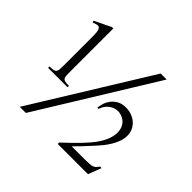

<svg xmlns="http://www.w3.org/2000/svg" viewBox="-161 -865 1063 1063"><g transform="rotate(45 370.5 -334.0)"><path d="M645.5 3.9H408.7V-7.3Q461.4 -55.7 498 -93.8Q534.7 -131.8 556.2 -162.6Q598.6 -223.1 598.6 -273.4Q598.6 -298.8 589.8 -315.9Q581.1 -333 568.6 -342.8Q556.2 -352.5 542.5 -356.7Q528.8 -360.8 519.5 -360.8Q498 -360.8 482.9 -353.5Q467.8 -346.2 457 -335.7Q446.3 -325.2 440.2 -313.5Q434.1 -301.8 431.2 -293.5H421.4Q422.9 -306.6 428.2 -325.9Q433.6 -345.2 446.3 -363Q459 -380.9 480.5 -393.6Q502 -406.2 535.2 -406.2Q556.6 -406.2 577.1 -398.9Q597.7 -391.6 613.8 -378.2Q629.9 -364.7 639.6 -345Q649.4 -325.2 649.4 -300.3Q649.4 -276.9 640.9 -253.7Q632.3 -230.5 619.4 -209.2Q606.4 -188 591.6 -169.7Q576.7 -151.4 564 -137.7Q527.3 -97.7 504.6 -73.7Q481.9 -49.8 472.7 -41.5H577.6Q600.1 -41.5 613.8 -42.7Q627.4 -43.9 636 -47.4Q644.5 -50.8 650.4 -57.1Q656.2 -63.5 663.1 -73.2H674.8ZM162.6 7.3H114.7L536.1 -674.8H583ZM73.2 -256.3V-267.6Q91.8 -267.6 102.3 -269.5Q112.8 -271.5 117.9 -277.8Q123 -284.2 124 -295.9Q125 -307.6 125 -327.1V-543Q125 -558.6 124.5 -572Q124 -585.4 121.8 -595.5Q119.6 -605.5 115 -611.3Q110.4 -617.2 102.5 -617.2Q90.8 -617.2 70.3 -607.9L66.4 -618.7L163.6 -666H174.3V-327.1Q174.3 -307.6 175 -295.9Q175.8 -284.2 180.7 -277.8Q185.5 -271.5 195.8 -269.5Q206.1 -267.6 225.1 -267.6V-256.3Z"/></g></svg>

Font: Tai Heritage Pro
Style: Regular
Weight: 400
Designer: Faah Baccam, Walt Agee, Victor Gaultney, Annie Olsen
Foundry: SIL International
Version: Version 2.600